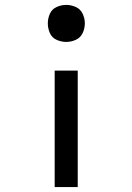

<svg xmlns="http://www.w3.org/2000/svg" viewBox="-20 -558 540 783"><path d="M250 -387Q270 -387 289 -395.5Q308 -404 317 -423Q326 -442 326 -463Q326 -483 317 -502Q308 -521 289 -529.5Q270 -538 250 -538Q230 -538 211 -529.5Q192 -521 183.5 -502Q175 -483 175 -463Q175 -442 183.5 -423Q192 -404 211 -395.5Q230 -387 250 -387ZM203 205H297V-270H203Z"/></svg>

Font: Iosevka SS08 Medium
Style: Regular
Weight: 500
Monospace: yes
Designer: Belleve Invis
Foundry: Belleve Invis
Version: Version 3.4.3; ttfautohint (v1.8.3)